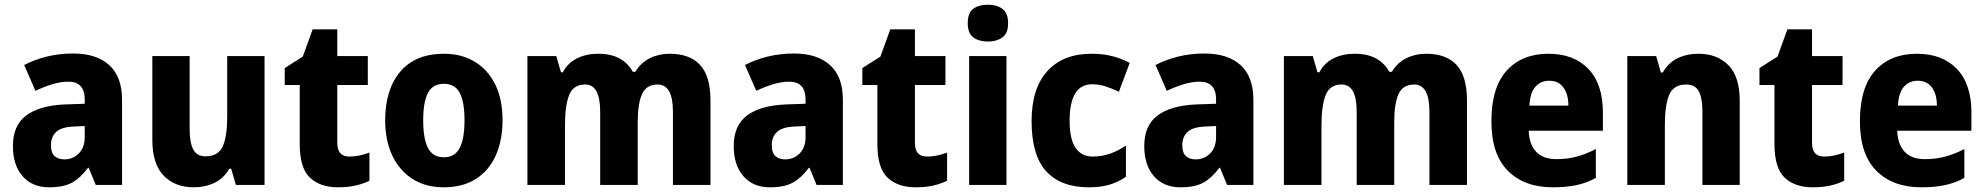

<svg xmlns="http://www.w3.org/2000/svg" viewBox="-20 -788 8457 818"><path d="M292 -560Q391 -560 445.5 -510.5Q500 -461 500 -363V0H388L358 -73H355Q323 -30 287 -10Q251 10 189 10Q118 10 76.5 -37Q35 -84 35 -166Q35 -253 91 -295.5Q147 -338 255 -343L341 -346V-364Q341 -440 271 -440Q239 -440 204 -429.5Q169 -419 131 -401L83 -511Q127 -534 179.5 -547Q232 -560 292 -560ZM296 -249Q242 -247 219.5 -226Q197 -205 197 -169Q197 -137 212.5 -123Q228 -109 254 -109Q291 -109 316 -134.5Q341 -160 341 -204V-251Z M1107 -549V0H985L965 -69H957Q933 -28 893.5 -9Q854 10 806 10Q725 10 677 -40Q629 -90 629 -192V-549H788V-237Q788 -180 803.5 -151Q819 -122 855 -122Q911 -122 929.5 -165.5Q948 -209 948 -290V-549Z M1469 -121Q1491 -121 1511.5 -125.5Q1532 -130 1554 -138V-18Q1528 -5 1495 2.5Q1462 10 1420 10Q1344 10 1300.5 -31Q1257 -72 1257 -174V-426H1193V-498L1270 -547L1312 -663H1417V-549H1547V-426H1417V-178Q1417 -121 1469 -121Z M2121 -276Q2121 -191 2092.5 -126.5Q2064 -62 2008 -26Q1952 10 1870 10Q1793 10 1737 -26Q1681 -62 1651 -126Q1621 -190 1621 -276Q1621 -407 1685.5 -483Q1750 -559 1872 -559Q1945 -559 2001 -526Q2057 -493 2089 -430Q2121 -367 2121 -276ZM1783 -275Q1783 -197 1803.5 -157.5Q1824 -118 1871 -118Q1918 -118 1938.5 -157.5Q1959 -197 1959 -276Q1959 -354 1938.5 -392.5Q1918 -431 1871 -431Q1824 -431 1803.5 -392.5Q1783 -354 1783 -275Z M2833 -559Q2919 -559 2963 -511Q3007 -463 3007 -359V0H2847V-312Q2847 -428 2782 -428Q2734 -428 2715.5 -387.5Q2697 -347 2697 -268V0H2537V-313Q2537 -428 2473 -428Q2423 -428 2405 -383.5Q2387 -339 2387 -252V0H2227V-549H2350L2370 -480H2378Q2399 -520 2438.5 -539.5Q2478 -559 2528 -559Q2583 -559 2619.5 -539Q2656 -519 2676 -482H2687Q2710 -521 2748.5 -540Q2787 -559 2833 -559Z M3363 -560Q3462 -560 3516.5 -510.5Q3571 -461 3571 -363V0H3459L3429 -73H3426Q3394 -30 3358 -10Q3322 10 3260 10Q3189 10 3147.5 -37Q3106 -84 3106 -166Q3106 -253 3162 -295.5Q3218 -338 3326 -343L3412 -346V-364Q3412 -440 3342 -440Q3310 -440 3275 -429.5Q3240 -419 3202 -401L3154 -511Q3198 -534 3250.5 -547Q3303 -560 3363 -560ZM3367 -249Q3313 -247 3290.5 -226Q3268 -205 3268 -169Q3268 -137 3283.5 -123Q3299 -109 3325 -109Q3362 -109 3387 -134.5Q3412 -160 3412 -204V-251Z M3930 -121Q3952 -121 3972.5 -125.5Q3993 -130 4015 -138V-18Q3989 -5 3956 2.5Q3923 10 3881 10Q3805 10 3761.5 -31Q3718 -72 3718 -174V-426H3654V-498L3731 -547L3773 -663H3878V-549H4008V-426H3878V-178Q3878 -121 3930 -121Z M4189 -768Q4227 -768 4251 -750Q4275 -732 4275 -689Q4275 -646 4250.5 -628.5Q4226 -611 4189 -611Q4151 -611 4127 -628.5Q4103 -646 4103 -689Q4103 -733 4126.5 -750.5Q4150 -768 4189 -768ZM4268 -549V0H4109V-549Z M4619 10Q4500 10 4437.5 -58Q4375 -126 4375 -272Q4375 -412 4442.5 -485.5Q4510 -559 4629 -559Q4680 -559 4720 -548.5Q4760 -538 4793 -520L4747 -397Q4716 -412 4688.5 -420.5Q4661 -429 4633 -429Q4537 -429 4537 -273Q4537 -195 4562.5 -158Q4588 -121 4634 -121Q4674 -121 4708.5 -133Q4743 -145 4777 -168V-35Q4744 -12 4706.5 -1Q4669 10 4619 10Z M5112 -560Q5211 -560 5265.5 -510.5Q5320 -461 5320 -363V0H5208L5178 -73H5175Q5143 -30 5107 -10Q5071 10 5009 10Q4938 10 4896.5 -37Q4855 -84 4855 -166Q4855 -253 4911 -295.5Q4967 -338 5075 -343L5161 -346V-364Q5161 -440 5091 -440Q5059 -440 5024 -429.5Q4989 -419 4951 -401L4903 -511Q4947 -534 4999.5 -547Q5052 -560 5112 -560ZM5116 -249Q5062 -247 5039.5 -226Q5017 -205 5017 -169Q5017 -137 5032.5 -123Q5048 -109 5074 -109Q5111 -109 5136 -134.5Q5161 -160 5161 -204V-251Z M6056 -559Q6142 -559 6186 -511Q6230 -463 6230 -359V0H6070V-312Q6070 -428 6005 -428Q5957 -428 5938.5 -387.5Q5920 -347 5920 -268V0H5760V-313Q5760 -428 5696 -428Q5646 -428 5628 -383.5Q5610 -339 5610 -252V0H5450V-549H5573L5593 -480H5601Q5622 -520 5661.5 -539.5Q5701 -559 5751 -559Q5806 -559 5842.5 -539Q5879 -519 5899 -482H5910Q5933 -521 5971.5 -540Q6010 -559 6056 -559Z M6577 -559Q6685 -559 6747 -494.5Q6809 -430 6809 -309V-231H6493Q6495 -173 6524.5 -141.5Q6554 -110 6611 -110Q6657 -110 6696.5 -120.5Q6736 -131 6779 -153V-30Q6741 -9 6697.5 0.5Q6654 10 6596 10Q6474 10 6404 -60.5Q6334 -131 6334 -271Q6334 -415 6399 -487Q6464 -559 6577 -559ZM6580 -444Q6545 -444 6522 -419Q6499 -394 6496 -338H6662Q6662 -386 6641 -415Q6620 -444 6580 -444Z M7216 -559Q7296 -559 7344 -510Q7392 -461 7392 -359V0H7233V-313Q7233 -370 7217.5 -399Q7202 -428 7164 -428Q7111 -428 7092 -385Q7073 -342 7073 -253V0H6913V-549H7036L7056 -479H7064Q7087 -520 7126.5 -539.5Q7166 -559 7216 -559Z M7752 -121Q7774 -121 7794.5 -125.5Q7815 -130 7837 -138V-18Q7811 -5 7778 2.5Q7745 10 7703 10Q7627 10 7583.5 -31Q7540 -72 7540 -174V-426H7476V-498L7553 -547L7595 -663H7700V-549H7830V-426H7700V-178Q7700 -121 7752 -121Z M8147 -559Q8255 -559 8317 -494.5Q8379 -430 8379 -309V-231H8063Q8065 -173 8094.5 -141.5Q8124 -110 8181 -110Q8227 -110 8266.5 -120.5Q8306 -131 8349 -153V-30Q8311 -9 8267.5 0.5Q8224 10 8166 10Q8044 10 7974 -60.5Q7904 -131 7904 -271Q7904 -415 7969 -487Q8034 -559 8147 -559ZM8150 -444Q8115 -444 8092 -419Q8069 -394 8066 -338H8232Q8232 -386 8211 -415Q8190 -444 8150 -444Z"/></svg>

Font: Noto Sans Kannada SemiCondensed ExtraBold
Style: Regular
Weight: 800
Width: 4
Designer: Jelle Bosma - Monotype Design Team
Foundry: Monotype Imaging Inc.
Version: Version 2.005; ttfautohint (v1.8.4.7-5d5b)